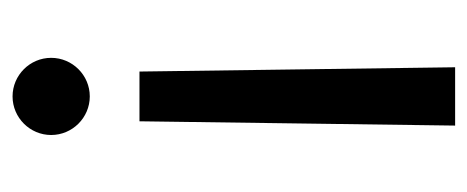

<svg xmlns="http://www.w3.org/2000/svg" viewBox="-248 -520 773 318"><g transform="rotate(90 139.0 -360.5)"><path d="M187.5 -727.3H90.9L98 -204.5H180.4ZM75.3 -58.2C75.3 -23.1 104 5.7 139.2 5.7C174.4 5.7 203.1 -23.1 203.1 -58.2C203.1 -93.4 174.4 -122.2 139.2 -122.2C104 -122.2 75.3 -93.4 75.3 -58.2Z"/></g></svg>

Font: Magic Ui Pro
Style: Regular
Weight: 400
Designer: Stefan Endress, Andreas Faust
Version: Version 1.000;FEAKit 1.0